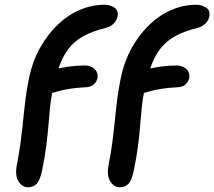

<svg xmlns="http://www.w3.org/2000/svg" viewBox="-20 -780 906 812"><path d="M99 12Q74 12 58 -13.5Q42 -39 52 -86Q61 -133 66 -170Q71 -207 74.5 -239Q78 -271 81 -301.5Q84 -332 88.5 -366Q93 -400 101 -441Q116 -518 149 -577Q182 -636 225.5 -677Q269 -718 319.5 -739Q370 -760 422 -760Q445 -760 463.5 -748Q482 -736 477 -709Q473 -692 460.5 -680Q448 -668 428 -662Q369 -648 330 -625.5Q291 -603 267 -570Q243 -537 228.5 -493.5Q214 -450 202 -394Q195 -360 191.5 -325.5Q188 -291 185 -252Q182 -213 176 -165.5Q170 -118 158 -59Q149 -17 135 -2.5Q121 12 99 12ZM171 -381Q152 -381 139.5 -391.5Q127 -402 131 -419Q136 -441 153 -458.5Q170 -476 197 -484Q235 -493 269.5 -498Q304 -503 338 -503Q356 -503 369 -496Q382 -489 388.5 -477Q395 -465 392 -448Q388 -433 376 -422.5Q364 -412 343 -411Q301 -409 272.5 -404Q244 -399 225.5 -394Q207 -389 194 -385Q181 -381 171 -381ZM487 12Q462 12 446 -13.5Q430 -39 440 -86Q449 -133 454 -170Q459 -207 462.5 -239Q466 -271 469 -301.5Q472 -332 476.5 -366Q481 -400 489 -441Q504 -518 537 -577Q570 -636 613.5 -677Q657 -718 707.5 -739Q758 -760 810 -760Q833 -760 851.5 -748Q870 -736 865 -709Q861 -692 848.5 -680Q836 -668 816 -662Q757 -648 718 -625.5Q679 -603 655 -570Q631 -537 616.5 -493.5Q602 -450 590 -394Q583 -360 579.5 -325.5Q576 -291 573 -252Q570 -213 564 -165.5Q558 -118 546 -59Q537 -17 523 -2.5Q509 12 487 12ZM559 -381Q540 -381 527.5 -391.5Q515 -402 519 -419Q524 -441 541 -458.5Q558 -476 585 -484Q623 -493 657.5 -498Q692 -503 726 -503Q744 -503 757 -496Q770 -489 776.5 -477Q783 -465 780 -448Q776 -433 764 -422.5Q752 -412 731 -411Q689 -409 660.5 -404Q632 -399 613.5 -394Q595 -389 582 -385Q569 -381 559 -381Z"/></svg>

Font: Shantell Sans Medium
Style: Italic
Weight: 500
Italic angle: -11°
Designer: Stephen Nixon, Anya Danilova, Shantell Martin
Foundry: Arrow Type
Version: Version 1.011;[c5ecc13dd]